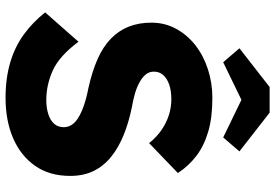

<svg xmlns="http://www.w3.org/2000/svg" viewBox="-166 -790 967 674"><g transform="rotate(90 317.0 -453.5)"><path d="M24 -129 127 -246Q177 -179 227.5 -156Q278 -133 332 -133Q359 -133 381 -140Q403 -147 415 -160.5Q427 -174 427 -194Q427 -209 419.5 -221Q412 -233 399 -242Q386 -251 368 -258.5Q350 -266 330 -271.5Q310 -277 289 -281Q231 -294 188 -313Q145 -332 116.5 -359.5Q88 -387 74 -422.5Q60 -458 60 -502Q60 -549 81.5 -588.5Q103 -628 139.5 -656.5Q176 -685 224 -700.5Q272 -716 324 -716Q393 -716 442.5 -701.5Q492 -687 527.5 -660Q563 -633 588 -595L483 -494Q462 -520 437.5 -537Q413 -554 385.5 -563Q358 -572 329 -572Q299 -572 277.5 -564.5Q256 -557 244 -543.5Q232 -530 232 -511Q232 -494 242 -482Q252 -470 269 -460.5Q286 -451 308 -444.5Q330 -438 354 -434Q409 -423 453.5 -405Q498 -387 530.5 -361Q563 -335 580.5 -299.5Q598 -264 598 -217Q598 -144 562.5 -93.5Q527 -43 465.5 -16.5Q404 10 324 10Q255 10 199.5 -6.5Q144 -23 101 -54.5Q58 -86 24 -129ZM286 -917H376L512 -811L463 -754L331 -818L199 -754L150 -811Z"/></g></svg>

Font: Our Lexend
Style: Bold
Weight: 700
Designer: Bonnie Shaver-Troup, Thomas Jockin
Foundry: Lexend
Version: Version 1.007